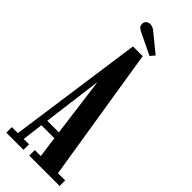

<svg xmlns="http://www.w3.org/2000/svg" viewBox="-271 -863 894 894"><g transform="rotate(45 176.0 -416.0)"><path d="M1.5 0V-36.5H41L134.5 -701H198.5L305 -36.5H352.5V0H152.5V-36.5H192L178 -140H92.5L79.5 -36.5H114.5V0ZM97 -174H173.5L135 -467ZM220.5 -724 118.5 -773Q104.5 -779.5 97.2 -786.2Q90 -793 90 -806Q90 -817.5 98.2 -824.5Q106.5 -831.5 119 -831.5Q129 -831.5 136 -827.8Q143 -824 150.5 -818L239 -746Z"/></g></svg>

Font: Imbue 10pt SemiBold
Style: Regular
Weight: 600
Designer: Tyler Finck
Foundry: Etcetera Type Company
Version: Version 1.102; ttfautohint (v1.8.3)